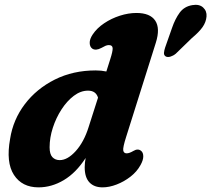

<svg xmlns="http://www.w3.org/2000/svg" viewBox="-20 -774 888 807"><path d="M635 -594.5 510 -198Q496 -154 498 -141.8Q500 -129.5 512.5 -129.5Q523.5 -129.5 540.5 -139.5Q559.5 -151 573 -140Q582 -133 582.2 -117.2Q582.5 -101.5 570.5 -80Q555.5 -52.5 528.5 -31.5Q501.5 -10.5 470.2 1.5Q439 13.5 411 13.5Q375.5 13.5 355.8 -7.5Q336 -28.5 336 -71Q336 -89.5 340 -110Q299.5 -47.5 248.2 -17Q197 13.5 142 13.5Q72.5 13.5 38.5 -39Q4.5 -91.5 22.5 -190.5Q35 -271 84.2 -336Q133.5 -401 210.2 -439.5Q287 -478 382.5 -478Q406 -478 427 -473.5L443.5 -525.5Q454 -558 453.5 -571.2Q453 -584.5 437.5 -584.5Q430.5 -584.5 423.5 -581.5Q416.5 -578.5 406 -572.5Q382.5 -560 368 -569.5Q357.5 -577 357 -593.2Q356.5 -609.5 369.5 -629Q387.5 -656 417.8 -676.2Q448 -696.5 483.8 -708Q519.5 -719.5 553.5 -719.5Q611 -719.5 632.5 -687.2Q654 -655 635 -594.5ZM188.5 -155Q188.5 -126 200.2 -113.5Q212 -101 231 -101Q264 -101 298.5 -139.2Q333 -177.5 352.5 -240L392 -363.5Q383 -393 350 -393Q319 -393 290.2 -371.2Q261.5 -349.5 238.5 -314Q215.5 -278.5 202 -236.8Q188.5 -195 188.5 -155ZM703 -656.5Q716 -694.5 735.2 -720.8Q754.5 -747 788.5 -752.5Q817.5 -757.5 833.8 -742.5Q850 -727.5 848 -704.5Q846 -681 831.5 -660.2Q817 -639.5 786.5 -614L718.5 -548Q709 -540 697 -536.2Q685 -532.5 677 -536.5Q668.5 -541.5 669.2 -551.8Q670 -562 674 -574Z"/></svg>

Font: Fraunces 9pt SuperSoft
Style: Bold Italic
Weight: 700
Italic angle: -16°
Version: Version 1.000;[b76b70a41]